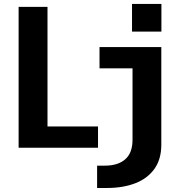

<svg xmlns="http://www.w3.org/2000/svg" viewBox="-20 -734 890 954"><path d="M636 -714.5H782V-577H636ZM72.5 0V-700H216V-105.5H467V0ZM462.5 200V89H502Q566 89 602.2 57.5Q638.5 26 638.5 -40V-394.5H474.5V-500H781.5V-15Q781.5 57.5 747.2 105.2Q713 153 652.2 176.5Q591.5 200 512 200Z"/></svg>

Font: Trispace SemiBold
Style: Regular
Weight: 600
Designer: Tyler Finck
Foundry: Etcetera Type Company
Version: Version 1.210; ttfautohint (v1.8.3)